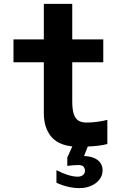

<svg xmlns="http://www.w3.org/2000/svg" viewBox="-20 -753 640 990"><path d="M271 189V124.5Q302 140.5 330.2 149.2Q358.5 158 380.5 158Q397 158 407.5 149.8Q418 141.5 418 128.5Q418 114.5 410.5 106.2Q403 98 384 98Q359.5 98 327 102.5V59L353 2Q276.5 -6 241.2 -52Q206 -98 206 -168.5V-432H49.5V-550H206V-733H352.5V-550H512.5V-432H352.5V-231Q352.5 -189.5 360.2 -165.5Q368 -141.5 384.2 -131.2Q400.5 -121 427 -121Q450.5 -121 480.2 -124.8Q510 -128.5 533.5 -135V-10.5Q495.5 0 432.5 2.5L413.5 51.5Q457 52.5 483 72Q509 91.5 509 126Q509 151.5 493.2 172.2Q477.5 193 450.2 205Q423 217 389.5 217Q361 217 330 209.8Q299 202.5 271 189Z"/></svg>

Font: JuliaMono ExtraBold
Style: Regular
Weight: 800
Monospace: yes
Designer: cormullion
Foundry: corm
Version: Version 0.055; ttfautohint (v1.8.4)